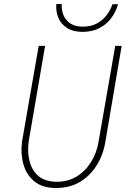

<svg xmlns="http://www.w3.org/2000/svg" viewBox="-20 -929 627 958"><path d="M173 -700 90 -223Q82 -162 97 -109Q112 -56 152 -23.5Q192 9 260 9Q329 9 380 -22Q431 -53 463.5 -106Q496 -159 506 -223L587 -700H555L472 -223Q463 -167 435 -121.5Q407 -76 363.5 -49Q320 -22 262 -22Q204 -23 171.5 -51Q139 -79 127.5 -124.5Q116 -170 123 -223L205 -700ZM261 -909Q258 -872 271 -840.5Q284 -809 314.5 -789.5Q345 -770 392 -770Q441 -770 477.5 -789.5Q514 -809 536.5 -840.5Q559 -872 569 -908H541Q532 -880 512.5 -854Q493 -828 463.5 -812Q434 -796 394 -796Q355 -796 331 -812Q307 -828 296.5 -854Q286 -880 288 -909Z"/></svg>

Font: Jost ExtraLight
Style: Italic
Weight: 250
Italic angle: -5°
Version: Version 3.710